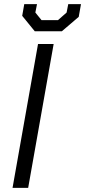

<svg xmlns="http://www.w3.org/2000/svg" viewBox="-20 -914 414 934"><path d="M165 -700H241L117 0H41ZM88 -837 98 -894H160L152 -853L182 -816H262L304 -853L312 -894H374L363 -832L281 -762H149Z"/></svg>

Font: Chakra Petch
Style: Italic
Weight: 400
Italic angle: -10°
Designer: Katatrad Aksorn Co.,Ltd.
Foundry: Cadson Demak Co.,Ltd.
Version: Version 1.000; ttfautohint (v1.6)